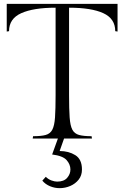

<svg xmlns="http://www.w3.org/2000/svg" viewBox="-20 -720 646 998"><path d="M15 -700H591V-556L579 -558Q579 -623 517 -651.5Q455 -680 339 -680V-226Q339 -153 342 -110Q345 -67 356 -46Q367 -25 391 -18.5Q415 -12 456 -12L458 0H150L152 -12Q194 -12 217.5 -18.5Q241 -25 252 -46Q263 -67 266 -110Q269 -153 269 -226V-680Q154 -680 90.5 -651.5Q27 -623 27 -558L15 -556ZM251 83 281 0H313L290 65Q337 65 371.5 86.5Q406 108 406 161Q406 192 389 213.5Q372 235 345.5 246.5Q319 258 290 258Q264 258 240 248Q216 238 200 219L218 199Q231 212 247.5 218Q264 224 277 224Q312 224 329 204.5Q346 185 346 161Q346 135 326.5 112.5Q307 90 251 83Z"/></svg>

Font: Gilda Display
Style: Regular
Weight: 400
Designer: Eduardo Rodriguez Tunni
Foundry: Eduardo Rodriguez Tunni
Version: Version 1.002; ttfautohint (v1.8.4.7-5d5b);gftools[0.9.22]